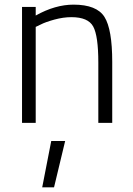

<svg xmlns="http://www.w3.org/2000/svg" viewBox="-20 -530 573 828"><path d="M162 278 201 78H261L213 278ZM134 0H75V-500H134V-463Q218 -510 297 -510Q397 -510 430.5 -457Q464 -404 464 -263V0H404V-260Q404 -375 382 -415.5Q360 -456 288 -456Q253 -456 214.5 -445.5Q176 -435 155 -424L134 -414Z"/></svg>

Font: Titillium Web Light
Style: Regular
Weight: 300
Version: Version 1.002;PS 57.000;hotconv 1.0.70;makeotf.lib2.5.55311